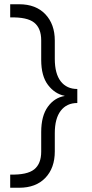

<svg xmlns="http://www.w3.org/2000/svg" viewBox="-20 -770 433 904"><path d="M70 114Q149 114 193.5 67.5Q238 21 238 -57V-143Q238 -212 266 -248.5Q294 -285 344 -285V-351Q294 -351 266 -387Q238 -423 238 -493V-579Q238 -656 193.5 -703Q149 -750 70 -750H28V-688Q108 -690 141 -663.5Q174 -637 174 -580V-488Q174 -412 206 -370Q238 -328 284 -319V-318Q236 -310 205 -267Q174 -224 174 -148V-56Q174 1 141 27.5Q108 54 28 52V114Z"/></svg>

Font: Geist Light
Style: Regular
Weight: 400
Designer: Basement.studio, Andrés Briganti, Mateo Zaragoza
Foundry: Basement.studio, Vercel, Andrés Briganti, Guido Ferreyra, Mateo Zaragoza
Version: Version 1.401